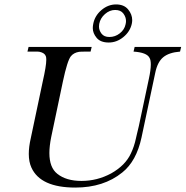

<svg xmlns="http://www.w3.org/2000/svg" viewBox="-20 -837 838 867"><path d="M504 -817Q540 -817 558.5 -794.5Q577 -772 577 -746Q577 -738 575 -729Q567 -694 537 -669.5Q507 -645 471 -645Q434 -645 416.5 -666Q399 -687 399 -710Q399 -719 401 -729Q408 -766 438 -791.5Q468 -817 504 -817ZM500 -792Q475 -792 454 -773.5Q433 -755 428 -729Q427 -723 427 -717Q427 -700 438.5 -685Q450 -670 474 -670Q500 -670 521 -686.5Q542 -703 547 -727Q549 -735 549 -742Q549 -760 537 -776Q525 -792 500 -792ZM798 -625 793 -604Q743 -600 717 -578.5Q691 -557 681 -508L619 -216Q596 -109 532 -58Q448 10 320 10Q163 10 122 -80Q110 -106 110 -142Q110 -174 119 -213L173 -469Q189 -539 189 -567Q189 -578 187 -583Q182 -598 159 -603Q155 -604 145 -604H104L109 -625H394L389 -604H377Q342 -604 337 -603Q313 -599 300 -583Q284 -563 264 -469L211 -217Q203 -177 203 -146Q203 -80 239 -52Q279 -20 348 -20Q419 -20 482 -54Q546 -90 571 -144Q586 -175 594 -213Q594 -214 598.5 -232.5Q603 -251 607 -268L652 -480Q661 -521 661 -546Q661 -567 655 -576Q643 -600 583 -604L588 -625Z"/></svg>

Font: New Athena Unicode
Style: Italic
Weight: 400
Designer: J. Rusten 1997; rev. by R. Hancock 2001, 2002, rev. by D. Mastronarde 2002-2019
Foundry: Society for Classical Studies (formerly American Philological Association)
Version: Version 5.008